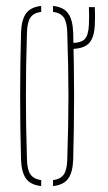

<svg xmlns="http://www.w3.org/2000/svg" viewBox="-20 -624 363 648"><path d="M51 -85Q45 -299.5 51 -514Q52.5 -557 67.8 -578.5Q83 -600 119 -604V-584Q93.5 -580.5 82.8 -565Q72 -549.5 71 -514Q69 -450.5 68.2 -399Q67.5 -347.5 67.5 -299.5Q67.5 -251.5 68.2 -200Q69 -148.5 71 -85Q72 -50 83.2 -34.8Q94.5 -19.5 119 -16V4Q83 0 67.8 -21.2Q52.5 -42.5 51 -85ZM159 4V-16Q184 -19.5 195 -34.8Q206 -50 207 -85Q209 -148.5 210 -200Q211 -251.5 211 -299.5Q211 -347.5 210 -399Q209 -450.5 207 -514Q206 -549.5 195.2 -565Q184.5 -580.5 159 -584V-604Q195 -600 210.2 -578.5Q225.5 -557 227 -514Q233 -299.5 227 -85Q225.5 -42.5 210.2 -21.2Q195 0 159 4ZM220 -459Q217 -459 214.5 -459.8Q212 -460.5 209 -461V-480Q213 -479 220 -479Q254 -479 266.2 -492.2Q278.5 -505.5 280 -540Q281.5 -570 280 -600H300Q301.5 -570 300 -540Q298 -496.5 280 -477.8Q262 -459 220 -459Z"/></svg>

Font: Big Shoulders Stencil Display Thin
Style: Regular
Weight: 100
Designer: Patric King
Foundry: XO Type Co
Version: Version 1.000